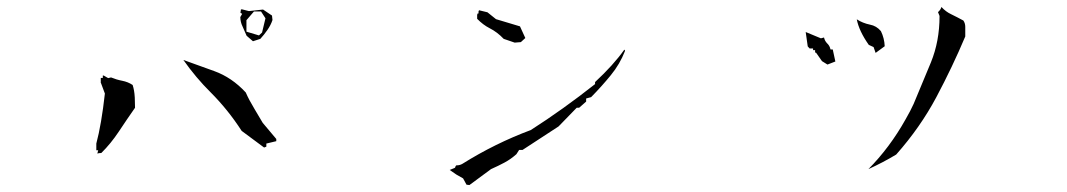

<svg xmlns="http://www.w3.org/2000/svg" viewBox="-20 -661 3040 547"><path d="M254.4 -232.9H259.8L257.3 -223.6Q262.2 -225.1 268.6 -225.1Q295.9 -252 318.8 -286.6Q341.8 -321.3 364.7 -354Q364.7 -387.7 361.8 -402.8Q360.4 -411.1 357.9 -418.9Q344.7 -427.7 328.1 -430.9Q311.5 -434.1 296.4 -440.4L288.1 -438.5L275.4 -445.8H272.9V-439H267.1V-427.2H266.6L278.8 -394.5Q269 -306.6 254.4 -252ZM738.8 -243.2V-252L767.1 -258.8V-265.1L728.5 -311Q715.3 -333 705.6 -349.6Q689 -377 680.2 -397.5Q640.6 -440.4 590.3 -458.5L502.4 -490.2Q538.1 -439.5 580.1 -397.9Q629.4 -348.6 668.5 -288.1L732.4 -240.7ZM682.6 -559.1 700.7 -543.5 721.7 -550.3Q732.4 -562 741.9 -575.7Q751.5 -589.4 756.3 -604L754.9 -616.7L729.5 -633.8L689 -629.4L669.9 -634.3H666.5L665 -624.5L669.9 -621.6L664.6 -612.3Q665 -597.7 670.9 -585.9Q677.2 -572.3 682.6 -559.1ZM682.1 -570.8V-603.5L703.6 -628.4H707H723.6L736.3 -608.9L726.6 -568.4L717.8 -560.1Z M1758.3 -519Q1727.5 -475.6 1675.3 -427.2V-421.4Q1584.5 -349.6 1492.2 -290.5Q1390.1 -252.4 1297.4 -194.3Q1290 -189.9 1280.8 -189.9Q1279.8 -189.9 1279.3 -189.5L1277.3 -186L1276.4 -183.1L1261.2 -176.8L1280.3 -163.6L1299.3 -152.8L1309.1 -134.8L1317.4 -133.8L1378.9 -179.2Q1399.9 -188.5 1417.2 -197.8Q1434.6 -207 1451.2 -221.7L1459 -233.9H1468.8L1571.3 -300.8L1623 -354H1626H1629.9L1649.9 -371.6V-380.4L1664.1 -384.3Q1694.3 -415 1720.2 -446.8Q1746.1 -478.5 1760.3 -515.1V-519ZM1343.3 -622.6H1340.8L1339.4 -618.7V-607.4Q1356 -590.3 1375 -580.6Q1396.5 -569.8 1415 -550.3L1446.3 -539.6L1463.9 -541L1476.6 -552.7L1461.4 -585.9L1393.1 -606.4L1368.7 -626L1344.7 -631.8L1343.3 -628.4Z M2662.1 -641.1Q2659.7 -632.8 2652.3 -626.5L2656.7 -615.7V-614.3Q2656.7 -543.5 2632.1 -483.2Q2607.4 -422.9 2583 -365.2Q2574.2 -345.7 2560.1 -321.3Q2515.1 -240.7 2453.6 -178.7Q2453.6 -178.7 2454.1 -179.2Q2495.1 -197.8 2533.2 -220.7Q2601.6 -297.9 2647.5 -384Q2693.4 -470.2 2730 -557.1V-584.5Q2730 -594.7 2724.6 -602.5Q2708.5 -611.3 2689.5 -620.6Q2674.8 -627.4 2662.1 -641.1ZM2286.6 -522.9H2296.4V-518.1H2302.2V-511.2H2304.7L2321.8 -486.8L2337.4 -477.1L2359.9 -485.8L2352.5 -520H2346.2L2344.7 -524.9Q2342.3 -532.2 2335.9 -538.1Q2329.6 -544.9 2327.6 -554.2L2318.8 -551.8L2275.4 -569.8L2281.2 -528.8ZM2455.1 -533.2 2468.8 -526.9 2474.6 -510.3 2500.5 -529.3Q2499.5 -552.2 2489.7 -572.3Q2477.1 -587.4 2458.5 -590.8Q2437.5 -595.2 2420.9 -606Q2427.2 -572.8 2455.1 -533.2Z"/></svg>

Font: Bakudai
Style: ExtraLight
Weight: 200
Version: Version 1.48